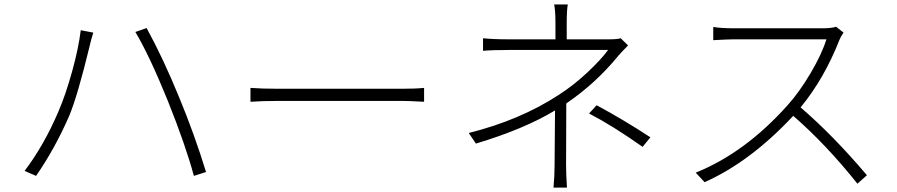

<svg xmlns="http://www.w3.org/2000/svg" viewBox="-20 -811 4040 865"><path d="M243.2 -308.6Q275.4 -382.8 304.7 -488.3Q334 -593.8 343.8 -674.8L400.4 -664.1Q388.7 -627 384.8 -607.4Q329.1 -377 291 -287.1Q227.5 -141.6 142.6 -18.6L90.8 -41Q178.7 -157.2 243.2 -308.6ZM735.4 -358.4Q653.3 -560.5 589.8 -667L640.6 -684.6Q715.8 -546.9 786.1 -375Q855.5 -208 908.2 -36.1L853.5 -18.6Q816.4 -156.2 735.4 -358.4Z M1108.4 -352.5V-415Q1161.1 -411.1 1235.4 -411.1H1789.1Q1851.6 -411.1 1890.6 -415V-352.5Q1820.3 -356.4 1790 -356.4H1235.4Q1163.1 -356.4 1108.4 -352.5Z M2532.2 -345.7 2531.2 -344.7Q2531.2 -301.8 2530.8 -201.2Q2530.3 -100.6 2530.3 -67.4Q2530.3 -28.3 2534.2 34.2H2473.6Q2478.5 -17.6 2478.5 -67.4Q2478.5 -98.6 2479.5 -188Q2480.5 -277.3 2480.5 -313.5Q2341.8 -229.5 2124 -164.1L2091.8 -211.9Q2322.3 -269.5 2496.1 -382.8Q2563.5 -425.8 2626 -484.4Q2688.5 -543 2719.7 -585.9H2273.4Q2195.3 -585.9 2156.2 -582V-638.7Q2203.1 -633.8 2273.4 -633.8H2482.4V-707Q2482.4 -761.7 2476.6 -791H2538.1Q2533.2 -766.6 2533.2 -707V-633.8H2723.6Q2760.7 -633.8 2776.4 -638.7L2809.6 -606.4Q2785.2 -582 2765.6 -559.6Q2664.1 -435.5 2532.2 -345.7ZM2633.8 -299.8 2668 -336.9Q2791 -270.5 2910.2 -192.4L2875 -149.4Q2742.2 -243.2 2633.8 -299.8Z M3747.1 -690.4 3780.3 -664.1Q3766.6 -644.5 3761.7 -630.9Q3693.4 -457 3586.9 -327.1Q3733.4 -201.2 3885.7 -21.5L3842.8 16.6Q3703.1 -159.2 3553.7 -289.1Q3360.4 -82 3154.3 9.8L3114.3 -33.2Q3335.9 -122.1 3527.3 -335.9Q3581.1 -395.5 3631.8 -481.4Q3682.6 -567.4 3703.1 -633.8H3284.2Q3269.5 -633.8 3248 -632.8Q3226.6 -631.8 3210.4 -630.9Q3194.3 -629.9 3193.4 -629.9V-689.5Q3228.5 -683.6 3284.2 -683.6H3689.5Q3724.6 -683.6 3747.1 -690.4Z"/></svg>

Font: Gen Shin Gothic Monospace Light
Style: Regular
Weight: 300
Designer: [Source Han Sans]
Ryoko NISHIZUKA  (kana & ideographs); Paul D. Hunt (Latin, Greek & Cyrillic); Wenlong ZHANG  (bopomofo
Version: Version 1.002.20150607